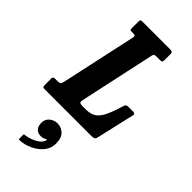

<svg xmlns="http://www.w3.org/2000/svg" viewBox="-381 -818 1231 1231"><g transform="rotate(45 235.0 -202.5)"><path d="M-47.5 -20V-79.5Q-47.5 -95 -30.5 -95H-6Q9.5 -95 15.2 -99Q21 -103 25 -119.5L137 -634.5Q139.5 -647 136 -651Q132.5 -655 118.5 -655H106Q94.5 -655 92 -658.8Q89.5 -662.5 89.5 -674V-727.5Q89.5 -741 92.2 -745.5Q95 -750 108.5 -750H357Q369.5 -750 376 -746.5Q382.5 -743 382.5 -729.5V-675.5Q382.5 -662 378.5 -658.5Q374.5 -655 362 -655H330.5Q316.5 -655 311.5 -651.8Q306.5 -648.5 304 -636.5L193 -123Q189 -106.5 194 -100.8Q199 -95 219 -95H250.5Q290 -95 316 -110.8Q342 -126.5 362.2 -166.5Q382.5 -206.5 404 -279Q407.5 -292 413.5 -296Q419.5 -300 435.5 -300H472Q491.5 -300 490.5 -285.5L430.5 -23.5Q427.5 -9.5 420.5 -4.8Q413.5 0 398 0H-26Q-39.5 0 -43.5 -3.2Q-47.5 -6.5 -47.5 -20ZM108 166.5Q108 135 131 115.5Q154 96 186 96Q218 96 243.8 119.5Q269.5 143 269.5 195.5Q269.5 239 242 271.8Q214.5 304.5 173.8 323.5Q133 342.5 93 345Q85.5 345.5 83 344.2Q80.5 343 80.5 335V305Q80.5 299 83.2 298.2Q86 297.5 91.5 297Q112.5 294.5 137.5 285.5Q162.5 276.5 182.8 261.5Q203 246.5 209 227.5Q213.5 219.5 209.5 218.8Q205.5 218 199.5 222Q185 230.5 165 230.5Q137.5 230.5 122.8 213Q108 195.5 108 166.5Z"/></g></svg>

Font: Besley* Condensed
Style: Bold Italic
Weight: 700
Width: 3
Italic angle: -13°
Designer: Owen Earl
Foundry: indestructible type*
Version: Version 3.000; ttfautohint (v1.8.3)